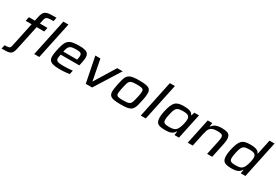

<svg xmlns="http://www.w3.org/2000/svg" viewBox="10 -1944 4810 3345"><g transform="rotate(30 2415.0 -271.0)"><path d="M-58 201 -40 125Q11 125 34.5 119.5Q58 114 66.5 102Q75 90 79 70L184 -427H64L82 -510H202L216 -579Q226 -628 239 -659Q252 -690 272.5 -707Q293 -724 323.5 -731.5Q354 -739 398 -740.5Q442 -742 503 -742L488 -666Q425 -666 391 -661Q357 -656 342.5 -641Q328 -626 321 -596L303 -510H454L437 -427H285L182 57Q173 100 162 127Q151 154 134 169.5Q117 185 92 192Q67 199 30.5 200Q-6 201 -58 201ZM483 0 640 -743H742L585 0Z M999 8Q913 8 863.5 -5Q814 -18 793 -47Q772 -76 772 -124Q772 -149 777 -182.5Q782 -216 790 -254Q806 -332 824.5 -383Q843 -434 873.5 -464Q904 -494 957 -506Q1010 -518 1094 -518Q1170 -518 1212.5 -505Q1255 -492 1273 -464.5Q1291 -437 1291 -393Q1291 -377 1288 -356Q1285 -335 1280.5 -309Q1276 -283 1269 -254L1261 -222H887Q882 -199 878.5 -179Q875 -159 875 -144Q875 -116 888.5 -101Q902 -86 936.5 -80.5Q971 -75 1032 -75Q1058 -75 1090 -76Q1122 -77 1153.5 -80Q1185 -83 1210 -86L1193 -7Q1169 -3 1136 0.5Q1103 4 1067.5 6Q1032 8 999 8ZM900 -290H1180L1182 -303Q1185 -323 1188 -338.5Q1191 -354 1191 -368Q1191 -397 1179 -411.5Q1167 -426 1142 -430.5Q1117 -435 1078 -435Q1028 -435 998 -429Q968 -423 950 -407.5Q932 -392 921 -364Q910 -336 900 -290Z M1520 0 1418 -510H1520L1600 -96H1604L1858 -510H1968L1648 0Z M2227 8Q2133 8 2080.5 -3Q2028 -14 2006.5 -42Q1985 -70 1985 -119Q1985 -145 1990.5 -178Q1996 -211 2004 -255Q2017 -320 2029 -365.5Q2041 -411 2059 -441Q2077 -471 2106.5 -487.5Q2136 -504 2183 -511Q2230 -518 2299 -518Q2392 -518 2444.5 -507Q2497 -496 2517.5 -468Q2538 -440 2538 -391Q2538 -364 2534 -331Q2530 -298 2521 -255Q2507 -189 2495 -142.5Q2483 -96 2465 -66.5Q2447 -37 2418.5 -21Q2390 -5 2344 1.5Q2298 8 2227 8ZM2223 -75Q2271 -75 2301.5 -79Q2332 -83 2350.5 -93.5Q2369 -104 2380 -124Q2391 -144 2399.5 -176Q2408 -208 2419 -255Q2427 -293 2431.5 -322Q2436 -351 2436 -372Q2436 -399 2424 -412Q2412 -425 2383.5 -430Q2355 -435 2302 -435Q2242 -435 2208.5 -428.5Q2175 -422 2157.5 -403.5Q2140 -385 2130 -349Q2120 -313 2107 -255Q2099 -216 2094 -186.5Q2089 -157 2089 -137Q2089 -111 2101 -97.5Q2113 -84 2142.5 -79.5Q2172 -75 2223 -75Z M2626 0 2783 -743H2884L2727 0Z M3114 8Q3047 8 3005.5 -4.5Q2964 -17 2945.5 -49.5Q2927 -82 2927 -139Q2927 -163 2930.5 -194Q2934 -225 2942 -261Q2959 -338 2978.5 -388Q2998 -438 3025.5 -466.5Q3053 -495 3093.5 -506.5Q3134 -518 3194 -518Q3243 -518 3281.5 -512Q3320 -506 3346 -490Q3372 -474 3383 -445H3389L3410 -510H3503L3395 0H3304L3315 -74H3308Q3288 -39 3258.5 -21Q3229 -3 3192.5 2.5Q3156 8 3114 8ZM3158 -75Q3199 -75 3226.5 -81.5Q3254 -88 3272.5 -101Q3291 -114 3304 -133Q3313 -146 3322 -167Q3331 -188 3338.5 -212Q3346 -236 3351.5 -260.5Q3357 -285 3360 -307Q3363 -329 3363 -344Q3363 -394 3333.5 -414.5Q3304 -435 3231 -435Q3182 -435 3151.5 -428.5Q3121 -422 3102 -404Q3083 -386 3070 -350Q3057 -314 3045 -255Q3037 -223 3033.5 -197.5Q3030 -172 3030 -153Q3030 -120 3042 -103Q3054 -86 3082 -80.5Q3110 -75 3158 -75Z M3571 0 3679 -510H3771L3760 -436H3766Q3784 -462 3808.5 -480Q3833 -498 3870.5 -508Q3908 -518 3961 -518Q4030 -518 4068.5 -504.5Q4107 -491 4122 -462.5Q4137 -434 4137 -391Q4137 -372 4134 -347.5Q4131 -323 4126 -297L4063 0H3961L4022 -286Q4025 -302 4029 -326.5Q4033 -351 4033 -365Q4033 -395 4021.5 -409.5Q4010 -424 3984.5 -429Q3959 -434 3916 -434Q3861 -434 3827 -422Q3793 -410 3774.5 -387.5Q3756 -365 3746 -334Q3736 -303 3728 -266L3672 0Z M4450 8Q4383 8 4341.5 -4.5Q4300 -17 4281.5 -49.5Q4263 -82 4263 -139Q4263 -163 4266.5 -194Q4270 -225 4278 -261Q4295 -338 4314.5 -388Q4334 -438 4361.5 -466.5Q4389 -495 4429.5 -506.5Q4470 -518 4530 -518Q4579 -518 4617 -512Q4655 -506 4681.5 -490Q4708 -474 4719 -444H4724L4787 -743H4888L4731 0H4639L4650 -74H4643Q4623 -39 4593.5 -21Q4564 -3 4528 2.5Q4492 8 4450 8ZM4494 -75Q4535 -75 4562.5 -81Q4590 -87 4608.5 -100.5Q4627 -114 4640 -133Q4649 -146 4657.5 -166.5Q4666 -187 4673.5 -210.5Q4681 -234 4686.5 -258.5Q4692 -283 4695.5 -305.5Q4699 -328 4699 -344Q4699 -394 4669 -414.5Q4639 -435 4567 -435Q4518 -435 4487.5 -428.5Q4457 -422 4438 -404Q4419 -386 4406 -350Q4393 -314 4380 -255Q4373 -223 4369.5 -197.5Q4366 -172 4366 -153Q4366 -120 4378 -103Q4390 -86 4418 -80.5Q4446 -75 4494 -75Z"/></g></svg>

Font: Saira Expanded Medium
Style: Italic
Weight: 500
Width: 7
Italic angle: -12°
Designer: Hector Gatti with collaboration of the Omnibus-Type team
Foundry: Omnibus-Type
Version: Version 1.101